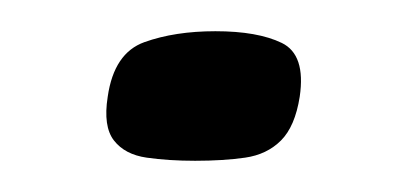

<svg xmlns="http://www.w3.org/2000/svg" viewBox="-20 -292 260 123"><path d="M49 -230Q53 -258 72.5 -265Q92 -272 118 -272Q145 -272 160.5 -264.5Q176 -257 172 -230Q169 -211 160 -202Q151 -193 137 -191Q123 -189 105 -189Q88 -189 74 -191Q60 -193 53 -202Q46 -211 49 -230Z"/></svg>

Font: Genos Thin SemiBold
Style: Italic
Weight: 600
Italic angle: -8°
Version: Version 1.010